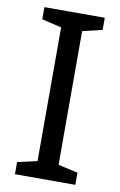

<svg xmlns="http://www.w3.org/2000/svg" viewBox="-83 -761 504 808"><g transform="rotate(10 169.5 -357.0)"><path d="M297.9 0H40V-51.8L124 -70.8V-642.1L40 -662.1V-713.9H297.9V-662.1L213.9 -642.1V-70.8L297.9 -51.8Z"/></g></svg>

Font: NotoPenekeko
Style: Regular
Weight: 400
Designer: Monotype Design team
Foundry: Monotype Imaging Inc.
Version: Version 1.04